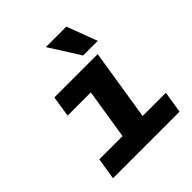

<svg xmlns="http://www.w3.org/2000/svg" viewBox="-197 -859 993 993"><g transform="rotate(-45 300.0 -362.5)"><path d="M400.9 -558.1 294.9 -725.1H444.8L507.8 -558.1ZM61 0 80.1 -119.1H250L293.9 -395H124L142.1 -509.8H459L397 -119.1H566.9L547.9 0Z"/></g></svg>

Font: Office Code Pro D Bold Italic
Style: Regular
Weight: 700
Italic angle: -9°
Designer: Nathan Rutzky & Paul D. Hunt
Foundry: Adobe Systems Incorporated
Version: Version 1.004;PS 001.004;hotconv 1.0.70;makeotf.lib2.5.58329